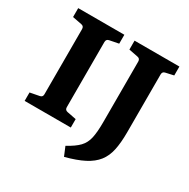

<svg xmlns="http://www.w3.org/2000/svg" viewBox="-163 -723 1011 1027"><g transform="rotate(30 342.5 -209.5)"><path d="M317 -518 261 -507Q244 -504 244 -486V-84Q244 -66 261 -63L317 -52V0H32V-52L89 -63Q106 -66 106 -83V-486Q106 -504 89 -507L32 -518V-573H317ZM608 -507Q591 -504 591 -486V-128Q591 -65 581.5 -19.5Q572 26 547 58Q522 90 477.5 113Q433 136 364 154L341 99Q389 73 413 48Q437 23 445 -14Q453 -51 453 -111V-486Q453 -504 436 -507L380 -518V-573H657V-518Z"/></g></svg>

Font: Rasa
Style: Bold
Weight: 700
Designer: Anna Giedrys (Yrsa+Rasa design), David Brezina (Yrsa art-direction, Rasa art-direction, design)
Foundry: Rosetta Type Foundry
Version: Version 2.004